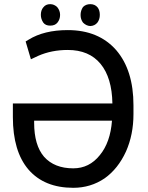

<svg xmlns="http://www.w3.org/2000/svg" viewBox="-20 -895 715 925"><path d="M176.8 -823.2Q176.8 -845.7 188.5 -859.4Q200.2 -875 221.7 -875Q241.2 -875 255.9 -860.4Q269.5 -843.8 269.5 -823.2Q269.5 -801.8 256.8 -786.1Q245.1 -771.5 221.7 -771.5Q199.2 -771.5 188.5 -786.1Q176.8 -803.7 176.8 -823.2ZM379.9 -861.3Q393.6 -875 415 -875Q437.5 -875 450.2 -859.4Q460.9 -845.7 460.9 -823.2Q460.9 -801.8 449.2 -786.1Q436.5 -770.5 415 -769.5Q395.5 -770.5 379.9 -786.1Q368.2 -801.8 368.2 -822.8Q368.2 -843.8 379.9 -861.3ZM118.2 -704.1Q192.4 -750 306.6 -750Q455.1 -750 540 -653.3Q623 -556.6 623 -387.7V-345.7Q623 -246.1 586.9 -165Q548.8 -82 484.4 -36.1Q417 9.8 333 9.8Q193.4 9.8 117.2 -78.1Q42 -166 42 -331.1V-396.5H521.5Q519.5 -520.5 464.4 -587.4Q409.2 -654.3 306.6 -654.3Q228.5 -654.3 164.1 -626L128.9 -609.4L103.5 -695.3ZM192.4 -139.6Q242.2 -84 333 -84Q410.2 -84 460.9 -147.5Q511.7 -209 519.5 -313.5H144.5V-303.7Q144.5 -195.3 192.4 -139.6Z"/></svg>

Font: RobotoJAA
Style: Medium
Weight: 500
Version: Version 2.05; 2016-11-05